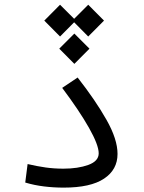

<svg xmlns="http://www.w3.org/2000/svg" viewBox="-20 -811 626 832"><path d="M255.9 2Q211.9 2 170.2 -3.2Q128.4 -8.3 89.4 -20L99.6 -100.1Q141.6 -90.3 178.2 -85.2Q214.8 -80.1 254.9 -80.1Q317.9 -80.1 362.8 -96.4Q407.7 -112.8 407.7 -146.5Q407.7 -182.6 365.5 -257.3Q323.2 -332 249.5 -430.2L316.4 -475.1Q393.6 -376.5 441.4 -292Q489.3 -207.5 489.3 -144Q489.3 -75.7 430.9 -36.9Q372.6 2 255.9 2ZM362.3 -790.5 430.7 -721.7 362.3 -652.8 301.3 -714.4 240.2 -652.8 171.9 -721.7 240.2 -790.5 301.3 -729.5ZM302.2 -665.5 367.7 -600.1 302.2 -534.2 236.8 -600.1Z"/></svg>

Font: Cascadia Code NF SemiLight
Style: Regular
Weight: 350
Monospace: yes
Designer: Aaron Bell
Foundry: Saja Typeworks
Version: Version 2404.023; ttfautohint (v1.8.4)